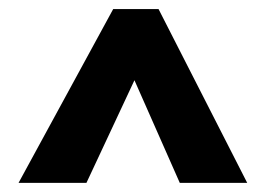

<svg xmlns="http://www.w3.org/2000/svg" viewBox="-20 -833 588 424"><path d="M525.9 -429.2H377L276.9 -655.8L170.9 -429.2H21L230 -813H330.1Z"/></svg>

Font: BioRhyme ExtraBold
Style: Regular
Weight: 800
Designer: Aoife Mooney
Foundry: Aoife Mooney Type
Version: Version 1.500;PS 001.500;hotconv 1.0.88;makeotf.lib2.5.64775